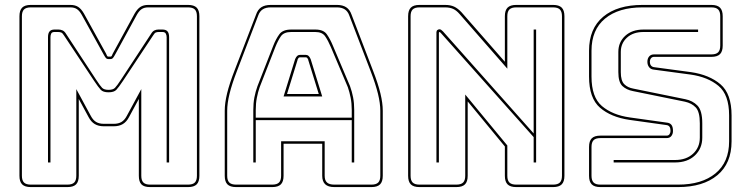

<svg xmlns="http://www.w3.org/2000/svg" viewBox="-20 -750 3022 780"><path d="M421 -385Q439 -385 447 -393Q455 -401 472 -427L594 -613Q600 -623 607.5 -626.5Q615 -630 623 -630H640Q654 -630 660.5 -622.5Q667 -615 667 -599V-90H657V-599Q657 -607 653.5 -613.5Q650 -620 640 -620H625Q618 -620 613 -618Q608 -616 602 -606L480 -422Q462 -395 452.5 -385Q443 -375 421 -375Q399 -375 389.5 -385Q380 -395 362 -422L240 -606Q234 -616 228.5 -618Q223 -620 216 -620H201Q191 -620 188 -613.5Q185 -607 185 -599V-90H175V-599Q175 -615 181.5 -622.5Q188 -630 201 -630H218Q226 -630 234 -626.5Q242 -623 248 -613L370 -427Q387 -401 395 -393Q403 -385 421 -385ZM254 0Q273 0 281.5 -8.5Q290 -17 290 -36V-388L349 -279Q358 -262 370.5 -254.5Q383 -247 402 -247H442Q461 -247 473.5 -254.5Q486 -262 495 -279L554 -388V-36Q554 -17 562.5 -8.5Q571 0 590 0H744Q763 0 771.5 -8.5Q780 -17 780 -36V-684Q780 -703 771.5 -711.5Q763 -720 744 -720H582Q566 -720 555.5 -713Q545 -706 536 -690L447 -527Q442 -518 438.5 -514Q435 -510 429 -510H420Q414 -510 410.5 -514Q407 -518 402 -527L312 -690Q303 -706 292.5 -713Q282 -720 266 -720H105Q86 -720 77.5 -711.5Q69 -703 69 -684V-36Q69 -17 77.5 -8.5Q86 0 105 0ZM254 10H105Q81 10 70 -1Q59 -12 59 -36V-684Q59 -708 70 -719Q81 -730 105 -730H266Q285 -730 297.5 -722Q310 -714 321 -695L411 -532Q413 -528 414.5 -524Q416 -520 420 -520H429Q433 -520 434.5 -524Q436 -528 438 -532L527 -695Q538 -714 550.5 -722Q563 -730 582 -730H744Q768 -730 779 -719Q790 -708 790 -684V-36Q790 -12 779 -1Q768 10 744 10H590Q565 10 554.5 -1Q544 -12 544 -36V-348L504 -274Q494 -255 479 -246Q464 -237 442 -237H402Q380 -237 365 -246Q350 -255 340 -274L300 -348V-36Q300 -12 289 -1Q278 10 254 10Z M1019 -303V-272H1409V-303Q1409 -330 1404.5 -353Q1400 -376 1393 -396L1324 -559Q1313 -585 1301 -602.5Q1289 -620 1261 -620H1163Q1133 -620 1121 -602.5Q1109 -585 1099 -560L1035 -396Q1028 -376 1023.5 -353Q1019 -330 1019 -303ZM1179 -510Q1183 -519 1187.5 -523Q1192 -527 1198 -527H1223Q1229 -527 1233.5 -523Q1238 -519 1242 -510L1289 -358H1132ZM1232 -507 1233 -506Q1231 -510 1229 -513.5Q1227 -517 1223 -517H1198Q1194 -517 1192 -513.5Q1190 -510 1188 -506L1189 -507L1146 -368H1275ZM1409 -90V-262H1019V-90H1009V-303Q1009 -331 1013.5 -354.5Q1018 -378 1026 -400L1090 -564Q1101 -592 1115 -611Q1129 -630 1163 -630H1261Q1294 -630 1307.5 -611Q1321 -592 1333 -563L1402 -400Q1410 -378 1414.5 -354.5Q1419 -331 1419 -303V-90ZM1122 -36V-176H1299V-36Q1299 -17 1308.5 -8.5Q1318 0 1338 0H1489Q1508 0 1516.5 -8.5Q1525 -17 1525 -36V-300Q1525 -330 1515.5 -369Q1506 -408 1486 -460L1399 -687Q1393 -704 1380.5 -712Q1368 -720 1349 -720H1080Q1060 -720 1047.5 -712Q1035 -704 1029 -687L942 -460Q922 -408 912.5 -369Q903 -330 903 -300V-36Q903 -17 911.5 -8.5Q920 0 939 0H1086Q1105 0 1113.5 -8.5Q1122 -17 1122 -36ZM939 10Q915 10 904 -1Q893 -12 893 -36V-300Q893 -331 902.5 -370.5Q912 -410 933 -464L1020 -690Q1027 -711 1041.5 -720.5Q1056 -730 1080 -730H1349Q1372 -730 1386.5 -720.5Q1401 -711 1408 -691L1495 -464Q1516 -410 1525.5 -370.5Q1535 -331 1535 -300V-36Q1535 -12 1524 -1Q1513 10 1489 10H1338Q1313 10 1301 -1.5Q1289 -13 1289 -36V-166H1132V-36Q1132 -12 1121 -1Q1110 10 1086 10Z M1780 -622 2148 -208V-630H2158V-90H2148V-193L1770 -617Q1769 -618 1767.5 -619Q1766 -620 1765 -620Q1764 -620 1763.5 -619Q1763 -618 1763 -617V-90H1753V-619Q1753 -625 1757 -628Q1761 -631 1765 -631Q1769 -631 1772 -629Q1775 -627 1780 -622ZM1834 0Q1853 0 1861.5 -8.5Q1870 -17 1870 -36V-366L2041 -159V-36Q2041 -17 2049.5 -8.5Q2058 0 2077 0H2227Q2246 0 2254.5 -8.5Q2263 -17 2263 -36V-684Q2263 -703 2254.5 -711.5Q2246 -720 2227 -720H2077Q2058 -720 2049.5 -711.5Q2041 -703 2041 -684V-471L1847 -693Q1834 -708 1820.5 -714Q1807 -720 1788 -720H1684Q1665 -720 1656.5 -711.5Q1648 -703 1648 -684V-36Q1648 -17 1656.5 -8.5Q1665 0 1684 0ZM1834 10H1684Q1660 10 1649 -1Q1638 -12 1638 -36V-684Q1638 -708 1649 -719Q1660 -730 1684 -730H1788Q1810 -730 1825 -723Q1840 -716 1855 -700L2031 -499V-684Q2031 -708 2042 -719Q2053 -730 2077 -730H2227Q2251 -730 2262 -719Q2273 -708 2273 -684V-36Q2273 -12 2262 -1Q2251 10 2227 10H2077Q2053 10 2042 -1Q2031 -12 2031 -36V-155L1880 -338V-36Q1880 -12 1869 -1Q1858 10 1834 10Z M2952 -176Q2952 -86 2894 -38Q2836 10 2735 10H2419Q2395 10 2384 -1Q2373 -12 2373 -36V-153Q2373 -177 2384 -188Q2395 -199 2419 -199H2688Q2696 -199 2700 -205Q2704 -211 2704 -218Q2704 -229 2700 -235Q2696 -241 2687 -242L2537 -263Q2462 -274 2417.5 -312.5Q2373 -351 2373 -439V-544Q2373 -634 2430.5 -682Q2488 -730 2590 -730H2870Q2894 -730 2905 -719Q2916 -708 2916 -684V-565Q2916 -541 2905 -530Q2894 -519 2870 -519H2637Q2629 -519 2624.5 -513Q2620 -507 2620 -499Q2620 -490 2624.5 -484Q2629 -478 2638 -477L2787 -457Q2862 -446 2907 -407.5Q2952 -369 2952 -281ZM2735 0Q2831 0 2886.5 -45.5Q2942 -91 2942 -176V-281Q2942 -365 2899 -401Q2856 -437 2786 -447L2637 -467Q2624 -468 2617 -477Q2610 -486 2610 -499Q2610 -512 2617 -520.5Q2624 -529 2637 -529H2870Q2889 -529 2897.5 -537.5Q2906 -546 2906 -565V-684Q2906 -703 2897.5 -711.5Q2889 -720 2870 -720H2590Q2493 -720 2438 -674.5Q2383 -629 2383 -544V-439Q2383 -355 2425.5 -319Q2468 -283 2538 -273L2688 -252Q2701 -251 2707.5 -243Q2714 -235 2714 -218Q2714 -206 2707.5 -197.5Q2701 -189 2688 -189H2419Q2400 -189 2391.5 -180.5Q2383 -172 2383 -153V-36Q2383 -17 2391.5 -8.5Q2400 0 2419 0ZM2816 -630V-620H2594Q2552 -620 2527 -597Q2502 -574 2502 -539V-457Q2502 -422 2516 -408Q2530 -394 2553 -390L2764 -347Q2794 -341 2813.5 -321Q2833 -301 2833 -249V-191Q2833 -147 2803 -118.5Q2773 -90 2722 -90H2473V-100H2722Q2768 -100 2795.5 -125.5Q2823 -151 2823 -191V-249Q2823 -296 2806.5 -313.5Q2790 -331 2762 -337L2551 -380Q2525 -385 2508.5 -400.5Q2492 -416 2492 -457V-539Q2492 -579 2520 -604.5Q2548 -630 2594 -630Z"/></svg>

Font: Bungee Outline
Style: Regular
Weight: 400
Designer: David Jonathan Ross
Foundry: David Jonathan Ross
Version: Version 1.001;PS 1.0;hotconv 1.0.72;makeotf.lib2.5.5900